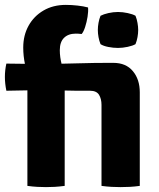

<svg xmlns="http://www.w3.org/2000/svg" viewBox="-24 -760 650 785"><path d="M547.5 0Q526 3 506.8 4Q487.5 5 468.5 5Q451.5 5 432.2 4Q413 3 391 0V-331Q391 -356 380.8 -372.5Q370.5 -389 344 -389H289Q257 -389.5 225.5 -390.2Q194 -391 162.5 -392L2 -389Q-4 -418.5 -4 -445.5Q-4 -473 2 -500L164 -498Q237.5 -499.5 299 -501.2Q360.5 -503 418 -503H439.5Q491 -503 519.2 -469.2Q547.5 -435.5 547.5 -382.5ZM88 -434Q85.5 -463 78.2 -497.2Q71 -531.5 71 -565.5Q71 -615.5 92.8 -654.8Q114.5 -694 153.8 -717Q193 -740 245 -740Q269 -740 293.2 -737.2Q317.5 -734.5 336 -729.5Q337.5 -713.5 334 -691.5Q330.5 -669.5 324.2 -650Q318 -630.5 310 -621Q302 -622 296 -622.2Q290 -622.5 286 -622.5Q255.5 -622.5 238 -605.5Q220.5 -588.5 220.5 -554.5Q220.5 -526.5 228.8 -494.5Q237 -462.5 240.5 -433V0Q217.5 3 199.8 4Q182 5 164 5Q147 5 128.5 4Q110 3 88 0ZM376 -637.5Q376 -651.5 378.8 -666.8Q381.5 -682 387 -695.5Q399.5 -702 419.2 -706.5Q439 -711 458.5 -711Q477.5 -711 498.2 -706.5Q519 -702 530 -695.5Q535.5 -682 538.2 -666.2Q541 -650.5 541 -637.5Q541 -623.5 538.2 -608.2Q535.5 -593 530 -579.5Q519 -573 498.2 -568.5Q477.5 -564 458.5 -564Q439 -564 418.8 -568Q398.5 -572 387 -579.5Q381.5 -593 378.8 -608.2Q376 -623.5 376 -637.5Z"/></svg>

Font: Signika
Style: Bold
Weight: 700
Designer: Anna Giedry
Foundry: Anna Giedry
Version: Version 2.001